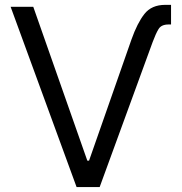

<svg xmlns="http://www.w3.org/2000/svg" viewBox="-20 -755 733 775"><path d="M510.7 -595.7Q534.2 -662.1 563 -698.7Q591.8 -735.4 647 -735.4H670.4V-656.2H660.2Q631.3 -656.2 620.1 -637.9Q608.9 -619.6 596.2 -585.4L382.3 0H289.1L22.9 -727.5H114.3L332.5 -106.4H339.4Z"/></svg>

Font: V-Inter
Style: Regular-375
Weight: 375
Designer: Rasmus Andersson
Foundry: rsms
Version: Version 4.000;git-4146feb